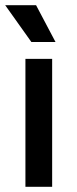

<svg xmlns="http://www.w3.org/2000/svg" viewBox="-22 -720 298 740"><path d="M76 0V-493H179V0ZM99 -558 -2 -700H117L192 -558Z"/></svg>

Font: Space Grotesk Light Medium
Style: Regular
Weight: 500
Version: Version 2.000